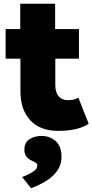

<svg xmlns="http://www.w3.org/2000/svg" viewBox="-20 -688 493 1024"><path d="M275 -375V-260V-232Q275 -196 292.5 -175Q310 -154 341 -154Q360 -154 371.5 -156.5Q383 -159 398 -167L453 -28Q396 10 290 10Q193 10 141 -47Q89 -104 89 -200V-260V-375H10V-533H88V-668H274V-533H401V-375ZM98 256Q112 251 131 242Q150 233 164.5 221.5Q179 210 179 195Q179 186 172 181Q165 176 152 170Q130 160 120 146Q110 132 110 110Q110 73 136.5 55Q163 37 201 37Q246 37 277 64.5Q308 92 308 148Q308 177 297 201.5Q286 226 264.5 247Q243 268 213 285Q183 302 146 316Z"/></svg>

Font: Mach ExtraBold
Style: Regular
Weight: 800
Version: Version 1.002